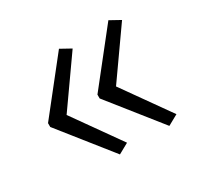

<svg xmlns="http://www.w3.org/2000/svg" viewBox="-95 -576 628 609"><g transform="rotate(-30 219.5 -271.5)"><path d="M36 -278 184 -465 222 -444 100 -271 222 -99 184 -78 36 -264ZM217 -278 365 -465 403 -444 281 -271 403 -99 365 -78 217 -264Z"/></g></svg>

Font: Noto Sans Khmer Condensed Light
Style: Regular
Weight: 300
Width: 3
Designer: Danh Hong and the Monotype Design Team
Foundry: Monotype Imaging Inc.
Version: Version 2.004; ttfautohint (v1.8.4.7-5d5b)